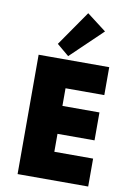

<svg xmlns="http://www.w3.org/2000/svg" viewBox="-119 -1235 908 1307"><g transform="rotate(10 335.0 -581.0)"><path d="M98 0V-825H586V-632H318V-510H574V-317H318V-193H586V0ZM297.5 -850.5 214 -920.5 381.5 -1162 515.5 -1059.5Z"/></g></svg>

Font: Spartan Thin Black
Style: Regular
Weight: 900
Version: Version 1.004